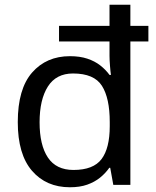

<svg xmlns="http://www.w3.org/2000/svg" viewBox="-20 -780 657 810"><path d="M275 10Q175 10 115 -59.5Q55 -129 55 -265Q55 -405 115.5 -474Q176 -543 275 -543Q317 -543 348.5 -532.5Q380 -522 403 -504Q426 -486 442 -464H448Q446 -477 444 -502.5Q442 -528 442 -544V-605H229V-671H442V-760H530V-671H606V-605H530V0H458L445 -72H441Q425 -49 402 -30.5Q379 -12 348 -1Q317 10 275 10ZM290 -63Q374 -63 408.5 -109Q443 -155 443 -248V-265Q443 -366 410 -418Q377 -470 288 -470Q217 -470 182 -415Q147 -360 147 -264Q147 -168 182 -115.5Q217 -63 290 -63Z"/></svg>

Font: Noto Sans Armenian
Style: Regular
Weight: 400
Designer: Monotype Design Team
Foundry: Monotype Imaging Inc.
Version: Version 2.007